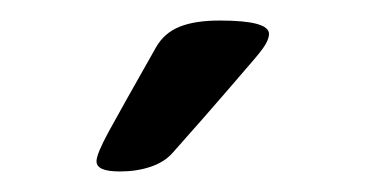

<svg xmlns="http://www.w3.org/2000/svg" viewBox="-20 -752 360 187"><path d="M194 -732Q242 -732 242 -719Q242 -715 239 -709.5Q236 -704 226.5 -693Q217 -682 198.5 -660.5Q180 -639 148 -603Q140 -594 126.5 -589.5Q113 -585 97 -585Q85 -585 79.5 -587.5Q74 -590 74 -595Q74 -602 86 -624Q98 -646 132 -706Q140 -720 155 -726Q170 -732 194 -732Z"/></svg>

Font: Asap VF Beta
Style: Regular
Weight: 400
Designer: Pablo Cosgaya
Foundry: Pablo Cosgaya
Version: Version 1.007